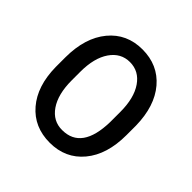

<svg xmlns="http://www.w3.org/2000/svg" viewBox="-149 -664 799 799"><g transform="rotate(45 251.0 -264.0)"><path d="M132.8 -238.8Q132.8 -157.2 165 -110.4Q197.3 -63.5 251 -64Q365.2 -64 368.7 -229V-288.6Q368.7 -370.1 336.4 -417Q304.2 -463.9 250.5 -463.9Q197.3 -463.9 165 -417Q132.8 -370.1 132.8 -289.1ZM46.4 -288.6Q46.9 -403.3 102.5 -470.7Q158.2 -538.1 250 -538.1Q341.8 -538.1 397.5 -472.7Q453.1 -407.2 455.1 -294.4V-238.8Q455.1 -124 399.4 -57.1Q343.8 9.8 251.5 9.8Q159.2 9.8 103.5 -55.2Q47.9 -120.1 46.4 -231Z"/></g></svg>

Font: RobotoCondensed-Regular
Style: Regular
Weight: 400
Designer: Google
Version: Version 2.001201; 2014